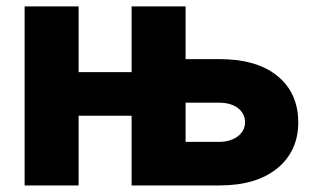

<svg xmlns="http://www.w3.org/2000/svg" viewBox="-20 -565 965 585"><path d="M55 -545.5H219.5V-345.2H381V-545.5H545.5V-384.9H648.4Q762.1 -384.9 824.9 -333.8Q888.5 -282.3 888.8 -192.1Q888.5 -104.4 824.9 -52.2Q761 0 648.4 0H381V-212.4H219.5V0H55ZM545.5 -252.1V-132.8H648.4Q665.5 -132.8 679.7 -137.3Q693.9 -141.7 704.4 -149.5Q714.8 -157.3 720.7 -168.3Q726.6 -179.3 726.6 -192.5Q726.6 -206.3 720.7 -217.3Q714.8 -228.3 704.4 -236.2Q693.9 -244 679.7 -248Q665.5 -252.1 648.4 -252.1Z"/></svg>

Font: Inter P Extra Bold
Style: Regular
Weight: 800
Designer: Rasmus Andersson
Foundry: rsms
Version: Version 3.018;git-588b23468